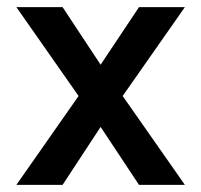

<svg xmlns="http://www.w3.org/2000/svg" viewBox="-20 -520 566 540"><path d="M26 -500H156L263 -338L371 -500H500L325 -250L500 0H371L263 -163L156 0H26L201 -250Z"/></svg>

Font: Albert Sans SemiBold
Style: Regular
Weight: 600
Designer: Andreas Rasmussen
Foundry: a.Foundry
Version: Version 1.025